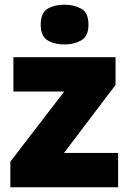

<svg xmlns="http://www.w3.org/2000/svg" viewBox="-20 -796 547 816"><path d="M482 0H24V-109L253 -407H37V-553H471V-435L252 -146H482ZM254 -776Q295 -776 325.5 -759Q356 -742 356 -691Q356 -642 325.5 -624.5Q295 -607 254 -607Q212 -607 182.5 -624.5Q153 -642 153 -691Q153 -742 182.5 -759Q212 -776 254 -776Z"/></svg>

Font: Noto Kufi Arabic Black
Style: Regular
Weight: 900
Designer: Monotype Design Team, David Williams, Khaled Hosny
Foundry: Google LLC
Version: Version 2.109; ttfautohint (v1.8.4.7-5d5b)